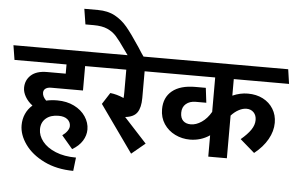

<svg xmlns="http://www.w3.org/2000/svg" viewBox="-96 -1111 2182 1411"><g transform="rotate(5 995.0 -406.0)"><path d="M569.8 -121.1Q569.8 -77.1 544.9 -37.1Q520 2.9 470.2 32.2L389.2 -63Q411.1 -78.1 425 -97.7Q439 -117.2 439 -134.8Q439 -164.6 416 -183.8Q393.1 -203.1 350.1 -203.1Q291 -203.1 256.6 -173.1Q222.2 -143.1 222.2 -92.8Q222.2 -45.9 255.6 -3.4Q289.1 39.1 353 65.4Q417 91.8 503.9 91.8L492.2 190.9Q369.1 189.9 276.6 144.5Q184.1 99.1 134.5 29.5Q85 -40 85 -110.8Q85 -155.8 102.1 -194.3Q119.1 -232.9 151.9 -261.2Q117.7 -287.1 98.4 -320.6Q79.1 -354 79.1 -386.2Q79.1 -442.4 119.1 -479.2Q159.2 -516.1 237.8 -516.1H375V-584H-8.8L-25.9 -690.9H638.2L653.8 -584H512.2V-403.8H276.9Q251 -403.8 236.1 -392.8Q221.2 -381.8 221.2 -361.8Q221.2 -334 249 -306.2Q287.1 -314.9 331.1 -314.9Q400.9 -314.9 455.3 -288.1Q509.8 -261.2 539.8 -216.1Q569.8 -170.9 569.8 -121.1Z M837.9 -236.8 1004.9 -55.2 904.8 27.8 659.2 -317.9 713.9 -402.8Q761.7 -397.9 814 -375Q815.9 -387.2 815.9 -418V-584H613.8L599.1 -690.9H1071.8L1085.9 -584H951.2V-387.2Q951.2 -315.9 926 -279.5Q900.9 -243.2 837.9 -236.8Z M890.6 -755.9Q914.6 -716.8 944.8 -674.8H827.6L789.6 -728Q744.6 -793 717.3 -823.5Q689.9 -854 650.4 -871.6Q610.8 -889.2 548.8 -889.2H487.8L469.7 -1002.9H569.8Q643.6 -1002.9 696 -974.4Q748.5 -945.8 788.1 -898.4Q827.6 -851.1 890.6 -755.9Z M1937 -290Q1937 -228 1902.8 -167.5Q1868.7 -106.9 1804.7 -56.2L1697.8 -148.9Q1745.6 -189 1770.3 -225.1Q1794.9 -261.2 1794.9 -297.9Q1794.9 -333 1774.4 -354Q1753.9 -375 1721.7 -375Q1694.8 -375 1665.3 -359.6Q1635.7 -344.2 1608.9 -314.9V0H1471.7V-157.2Q1406.7 -113.3 1326.7 -112.8Q1267.6 -112.8 1216.3 -137.9Q1165 -163.1 1134 -209.5Q1103 -255.9 1103 -317.9Q1103 -404.8 1162.4 -453.4Q1221.7 -502 1333 -502H1409.7L1422.9 -393.1H1344.7Q1300.8 -393.1 1273.2 -369.6Q1245.6 -346.2 1245.6 -304.2Q1245.6 -265.1 1266.1 -245.1Q1286.6 -225.1 1322.8 -225.1Q1361.8 -225.1 1402.3 -252.4Q1442.9 -279.8 1471.7 -330.1V-584H1044.9L1027.8 -690.9H2001L2016.6 -584H1608.9V-461.9Q1665 -486.8 1721.7 -486.8Q1784.7 -486.8 1833.3 -461.9Q1881.8 -437 1909.4 -392.1Q1937 -347.2 1937 -290Z"/></g></svg>

Font: Kadwa
Style: Bold
Weight: 700
Designer: Sol Matas
Foundry: Sol Matas
Version: Version 1.001;PS 001.000;hotconv 1.0.70;makeotf.lib2.5.58329